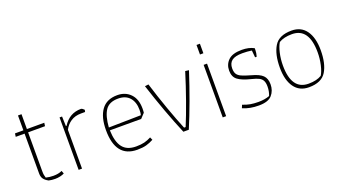

<svg xmlns="http://www.w3.org/2000/svg" viewBox="-54 -1109 2828 1590"><g transform="rotate(-20 1359.5 -314.0)"><path d="M171 -2Q144 -16 130 -34.5Q116 -53 116 -84V-435H38L42 -464H116V-595H147V-464H300L296 -435H147V-95Q147 -72 149 -60.5Q151 -49 156 -33Q187 -25 222 -25Q268 -25 298 -40L308 -14Q294 -6 271.5 -1Q249 4 227 4Q197 4 171 -2Z M434 -462H456L459 -377H465Q522 -468 624 -468Q630 -468 638.5 -462Q647 -456 652 -450L648 -432H612Q559 -432 522 -407.5Q485 -383 464 -342V0H434Z M759 -231Q759 -345 805 -408.5Q851 -472 945 -472Q1016 -472 1060.5 -426Q1105 -380 1105 -297Q1105 -273 1103 -260L1065 -219H789Q792 -118 830 -68.5Q868 -19 949 -19Q992 -19 1022 -26.5Q1052 -34 1082 -50L1093 -25Q1061 -8 1029 1Q997 10 949 10Q759 10 759 -231ZM1073 -249Q1078 -265 1078 -295Q1078 -363 1043 -403Q1008 -443 942 -443Q863 -443 829.5 -393Q796 -343 789 -244Z M1187 -463 1219 -467Q1255 -350 1297 -232Q1339 -114 1374 -30H1388Q1423 -114 1465 -232Q1507 -350 1543 -467L1575 -463Q1492 -207 1405 0H1357Q1270 -207 1187 -463Z M1705 -638H1735V-554H1705ZM1704 -463H1734V0H1704Z M1879 -17 1890 -44Q1925 -30 1956 -24.5Q1987 -19 2027 -19Q2083 -19 2125 -35Q2140 -71 2140 -114Q2140 -147 2130 -166Q2120 -185 2098.5 -196Q2077 -207 2036 -217Q1958 -236 1922 -263Q1886 -290 1886 -345Q1886 -400 1923 -436Q1960 -472 2042 -472Q2105 -472 2149 -448V-432Q2149 -407 2140 -376H2126L2120 -438Q2081 -444 2038 -444Q1973 -444 1944.5 -421.5Q1916 -399 1916 -354Q1916 -322 1927.5 -304Q1939 -286 1966 -274Q1993 -262 2046 -247Q2114 -229 2142 -201.5Q2170 -174 2170 -123Q2170 -67 2136.5 -28.5Q2103 10 2020 10Q1939 10 1879 -17Z M2289 -225Q2289 -343 2331 -412Q2373 -481 2484 -481Q2568 -481 2612.5 -418.5Q2657 -356 2657 -246Q2657 -128 2615 -59Q2573 10 2462 10Q2378 10 2333.5 -52.5Q2289 -115 2289 -225ZM2584 -46Q2603 -76 2615 -129Q2627 -182 2627 -238Q2627 -452 2477 -452Q2406 -452 2362 -425Q2343 -395 2331 -342Q2319 -289 2319 -233Q2319 -19 2469 -19Q2540 -19 2584 -46Z"/></g></svg>

Font: Athiti ExtraLight
Style: Regular
Weight: 275
Designer: CadsonDemak Team
Foundry: CadsonDemak
Version: Version 1.033